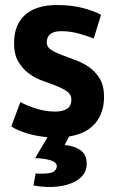

<svg xmlns="http://www.w3.org/2000/svg" viewBox="-20 -534 462 764"><path d="M264 -138Q264 -158 247 -170Q230 -182 205 -192Q180 -202 150 -212.5Q120 -223 95 -241.5Q70 -260 53 -288.5Q36 -317 36 -362Q36 -436 80 -475Q124 -514 207 -514Q264 -514 310 -502Q356 -490 382 -475L353 -381Q330 -390 295 -400Q260 -410 224 -410Q166 -410 166 -365Q166 -347 183 -336Q200 -325 225 -315.5Q250 -306 280 -295Q310 -284 335 -266.5Q360 -249 377 -221Q394 -193 394 -149Q394 -85 359 -43.5Q324 -2 255 9L237 43Q278 47 301.5 64.5Q325 82 325 118Q325 141 313.5 158Q302 175 282 186.5Q262 198 235 204Q208 210 177 210Q146 210 113 204L122 156Q129 157 135 157Q141 157 146 157Q184 157 195 148Q206 139 206 127Q206 99 120 95L169 12Q125 8 87 -3.5Q49 -15 25 -31L61 -128Q84 -115 122 -102.5Q160 -90 200 -90Q229 -90 246.5 -101Q264 -112 264 -138Z"/></svg>

Font: PT Sans
Style: Bold
Weight: 700
Version: Version 2.003W OFL; ttfautohint (v1.6)